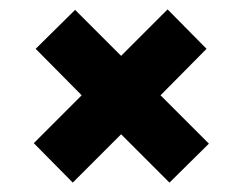

<svg xmlns="http://www.w3.org/2000/svg" viewBox="-20 -478 517 409"><path d="M425 -172 341 -89 238 -192 135 -89 52 -173 154 -275 56 -374 140 -457 238 -359 337 -458 420 -374 322 -275Z"/></svg>

Font: IngvarSans
Style: Bold
Weight: 700
Version: Version 3.000